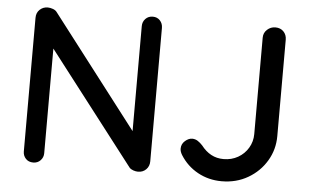

<svg xmlns="http://www.w3.org/2000/svg" viewBox="-50 -777 1391 863"><g transform="rotate(5 645.5 -345.0)"><path d="M606 -700Q626 -700 638.5 -686.5Q651 -673 651 -653V-51Q651 -29 636.5 -14.5Q622 0 600 0Q590 0 578.5 -4Q567 -8 561 -15L150 -548L173 -561V-46Q173 -27 160 -13.5Q147 0 127 0Q106 0 93.5 -13.5Q81 -27 81 -46V-649Q81 -672 96 -686Q111 -700 132 -700Q143 -700 155.5 -695.5Q168 -691 174 -682L575 -160L560 -146V-653Q560 -673 573 -686.5Q586 -700 606 -700ZM978 10Q919 10 870 -17Q821 -44 791 -92Q782 -107 782 -120Q782 -141 798 -155Q814 -169 830 -169Q844 -169 855.5 -161.5Q867 -154 877 -143Q897 -117 922 -103.5Q947 -90 978 -90Q1014 -90 1043 -106.5Q1072 -123 1089 -151.5Q1106 -180 1106 -214V-649Q1106 -671 1122 -685.5Q1138 -700 1159 -700Q1182 -700 1196 -685.5Q1210 -671 1210 -649V-214Q1210 -153 1179.5 -102Q1149 -51 1096.5 -20.5Q1044 10 978 10Z"/></g></svg>

Font: Quicksand Light SemiBold
Style: Regular
Weight: 600
Version: Version 3.006